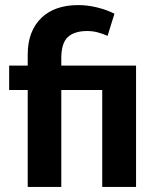

<svg xmlns="http://www.w3.org/2000/svg" viewBox="-20 -735 619 755"><path d="M382 0V-381H221V0H89V-381H16V-477H89V-521Q89 -568 103 -604Q117 -640 143 -665Q169 -690 205.5 -702.5Q242 -715 287 -715Q325 -715 363 -705.5Q401 -696 430 -681L403 -594Q385 -602 365 -607.5Q345 -613 323 -613Q272 -613 246.5 -589Q221 -565 221 -506V-477H515V0Z"/></svg>

Font: Mukta Mahee
Style: Bold
Weight: 700
Designer: Shuchita Grover, Noopur Datye, Girish Dalvi, Yashodeep Gholap
Foundry: Ek Type
Version: Version 2.538;PS 1.000;hotconv 16.6.51;makeotf.lib2.5.65220;